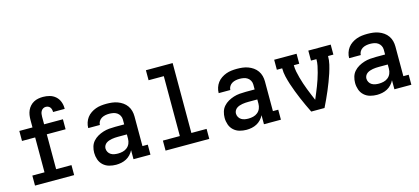

<svg xmlns="http://www.w3.org/2000/svg" viewBox="-60 -1221 3721 1706"><g transform="rotate(-15 1800.0 -367.5)"><path d="M98 0V-92H210V-413H89V-505H210V-575Q210 -597 213.5 -619Q217 -641 226 -661Q235 -681 250 -697.5Q265 -714 284.5 -724.5Q304 -735 326 -739Q348 -743 370 -743Q400 -743 430 -735Q460 -727 483 -707Q506 -687 517.5 -658Q529 -629 529 -598Q529 -596 529 -594Q529 -592 529 -590H422Q422 -591 422 -592Q422 -593 422 -594Q422 -604 419 -615Q416 -626 409 -634.5Q402 -643 391.5 -647Q381 -651 370 -651Q357 -651 345.5 -644Q334 -637 327.5 -625.5Q321 -614 319 -601Q317 -588 317 -575V-505H490V-413H317V-92H458V0Z M843 8Q811 8 780 -0.5Q749 -9 725.5 -30.5Q702 -52 691.5 -82.5Q681 -113 681 -145Q681 -173 689 -200.5Q697 -228 715.5 -249Q734 -270 758.5 -284Q783 -298 810 -306.5Q837 -315 865 -317.5Q893 -320 921 -320H1004V-365Q1004 -384 995 -401Q986 -418 970.5 -428.5Q955 -439 936 -442.5Q917 -446 899 -446Q881 -446 863 -442.5Q845 -439 829.5 -430Q814 -421 804 -405Q794 -389 794 -371Q794 -371 794 -371Q794 -371 794 -371H687Q687 -371 687 -371.5Q687 -372 687 -372Q687 -397 695 -421.5Q703 -446 718 -466Q733 -486 754.5 -500.5Q776 -515 799.5 -523.5Q823 -532 848 -535Q873 -538 899 -538Q924 -538 950 -535Q976 -532 1000.5 -523Q1025 -514 1046.5 -499Q1068 -484 1083 -462.5Q1098 -441 1104.5 -416Q1111 -391 1111 -365V-92H1160V0H1004V-83Q993 -61 976 -43Q959 -25 937.5 -13.5Q916 -2 891.5 3Q867 8 843 8ZM885 -84Q907 -84 929.5 -89.5Q952 -95 969.5 -109.5Q987 -124 995.5 -145Q1004 -166 1004 -189V-228H921Q907 -228 893 -227Q879 -226 865 -223.5Q851 -221 838 -216.5Q825 -212 813.5 -204Q802 -196 795 -183Q788 -170 788 -156Q788 -139 796.5 -123.5Q805 -108 819.5 -99Q834 -90 851 -87Q868 -84 885 -84Z M1299 0V-92H1455V-643H1315V-735H1561V-92H1701V0Z M2043 8Q2011 8 1980 -0.5Q1949 -9 1925.5 -30.5Q1902 -52 1891.5 -82.5Q1881 -113 1881 -145Q1881 -173 1889 -200.5Q1897 -228 1915.5 -249Q1934 -270 1958.5 -284Q1983 -298 2010 -306.5Q2037 -315 2065 -317.5Q2093 -320 2121 -320H2204V-365Q2204 -384 2195 -401Q2186 -418 2170.5 -428.5Q2155 -439 2136 -442.5Q2117 -446 2099 -446Q2081 -446 2063 -442.5Q2045 -439 2029.5 -430Q2014 -421 2004 -405Q1994 -389 1994 -371Q1994 -371 1994 -371Q1994 -371 1994 -371H1887Q1887 -371 1887 -371.5Q1887 -372 1887 -372Q1887 -397 1895 -421.5Q1903 -446 1918 -466Q1933 -486 1954.5 -500.5Q1976 -515 1999.5 -523.5Q2023 -532 2048 -535Q2073 -538 2099 -538Q2124 -538 2150 -535Q2176 -532 2200.5 -523Q2225 -514 2246.5 -499Q2268 -484 2283 -462.5Q2298 -441 2304.5 -416Q2311 -391 2311 -365V-92H2360V0H2204V-83Q2193 -61 2176 -43Q2159 -25 2137.5 -13.5Q2116 -2 2091.5 3Q2067 8 2043 8ZM2085 -84Q2107 -84 2129.5 -89.5Q2152 -95 2169.5 -109.5Q2187 -124 2195.5 -145Q2204 -166 2204 -189V-228H2121Q2107 -228 2093 -227Q2079 -226 2065 -223.5Q2051 -221 2038 -216.5Q2025 -212 2013.5 -204Q2002 -196 1995 -183Q1988 -170 1988 -156Q1988 -139 1996.5 -123.5Q2005 -108 2019.5 -99Q2034 -90 2051 -87Q2068 -84 2085 -84Z M2639 0Q2622 -35 2605.5 -70Q2589 -105 2574 -141Q2559 -177 2545 -213Q2531 -249 2519 -286Q2507 -323 2498 -361Q2489 -399 2489 -438H2440V-530H2646V-438H2596Q2596 -407 2602 -377.5Q2608 -348 2616 -319Q2624 -290 2633.5 -261Q2643 -232 2654 -204Q2665 -176 2676.5 -148Q2688 -120 2700 -92Q2712 -120 2723.5 -148Q2735 -176 2746 -204Q2757 -232 2766.5 -261Q2776 -290 2784 -319Q2792 -348 2798 -377.5Q2804 -407 2804 -438H2754V-530H2960V-438H2911Q2911 -399 2902 -361Q2893 -323 2881 -286Q2869 -249 2855 -213Q2841 -177 2826 -141Q2811 -105 2794.5 -70Q2778 -35 2761 0Z M3243 8Q3211 8 3180 -0.5Q3149 -9 3125.5 -30.5Q3102 -52 3091.5 -82.5Q3081 -113 3081 -145Q3081 -173 3089 -200.5Q3097 -228 3115.5 -249Q3134 -270 3158.5 -284Q3183 -298 3210 -306.5Q3237 -315 3265 -317.5Q3293 -320 3321 -320H3404V-365Q3404 -384 3395 -401Q3386 -418 3370.5 -428.5Q3355 -439 3336 -442.5Q3317 -446 3299 -446Q3281 -446 3263 -442.5Q3245 -439 3229.5 -430Q3214 -421 3204 -405Q3194 -389 3194 -371Q3194 -371 3194 -371Q3194 -371 3194 -371H3087Q3087 -371 3087 -371.5Q3087 -372 3087 -372Q3087 -397 3095 -421.5Q3103 -446 3118 -466Q3133 -486 3154.5 -500.5Q3176 -515 3199.5 -523.5Q3223 -532 3248 -535Q3273 -538 3299 -538Q3324 -538 3350 -535Q3376 -532 3400.5 -523Q3425 -514 3446.5 -499Q3468 -484 3483 -462.5Q3498 -441 3504.5 -416Q3511 -391 3511 -365V-92H3560V0H3404V-83Q3393 -61 3376 -43Q3359 -25 3337.5 -13.5Q3316 -2 3291.5 3Q3267 8 3243 8ZM3285 -84Q3307 -84 3329.5 -89.5Q3352 -95 3369.5 -109.5Q3387 -124 3395.5 -145Q3404 -166 3404 -189V-228H3321Q3307 -228 3293 -227Q3279 -226 3265 -223.5Q3251 -221 3238 -216.5Q3225 -212 3213.5 -204Q3202 -196 3195 -183Q3188 -170 3188 -156Q3188 -139 3196.5 -123.5Q3205 -108 3219.5 -99Q3234 -90 3251 -87Q3268 -84 3285 -84Z"/></g></svg>

Font: Iosevka Curly Slab SmBdEx
Style: Regular
Weight: 600
Width: 7
Monospace: yes
Designer: Belleve Invis
Foundry: Belleve Invis
Version: Version 11.1.0; ttfautohint (v1.8.3)